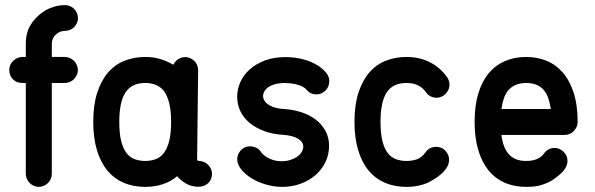

<svg xmlns="http://www.w3.org/2000/svg" viewBox="-20 -729 2321 749"><path d="M182.1 -50.8Q182.1 -40.5 178.2 -31.2Q174.3 -22 167.2 -15.1Q160.2 -8.3 150.9 -4.2Q141.6 0 131.3 0Q121.1 0 111.8 -4.2Q102.5 -8.3 95.7 -15.1Q88.9 -22 84.7 -31.2Q80.6 -40.5 80.6 -50.8V-405.3H66.9Q44.9 -405.3 30.5 -419.7Q16.1 -434.1 16.1 -456.1Q16.1 -465.8 20 -475.1Q23.9 -484.4 31 -491.2Q38.1 -498 47.1 -502.4Q56.2 -506.8 66.9 -506.8H80.6V-557.6Q80.6 -574.7 83 -587.6Q85.4 -600.6 89.1 -610.6Q92.8 -620.6 97.2 -627.9Q101.6 -635.3 106 -642.1Q114.7 -653.8 127.4 -666Q140.1 -678.2 156.2 -687.7Q172.4 -697.3 191.7 -703.1Q210.9 -709 233.9 -709Q243.7 -709 253.2 -705.1Q262.7 -701.2 269.3 -694.3Q275.9 -687.5 280 -678.2Q284.2 -668.9 284.2 -658.7Q284.2 -648.4 280 -639.2Q275.9 -629.9 269 -623Q262.2 -616.2 252.7 -612.3Q243.2 -608.4 233.4 -608.4Q221.7 -608.4 212.4 -604Q203.1 -599.6 196.3 -592.8Q189.5 -585.9 185.8 -576.9Q182.1 -567.9 182.1 -557.6V-506.8H232.9Q242.7 -506.8 252.2 -502.7Q261.7 -498.5 268.6 -491.7Q275.4 -484.9 279.5 -475.3Q283.7 -465.8 283.7 -456.1Q283.7 -444.8 279.3 -435.8Q274.9 -426.8 268.1 -419.9Q261.2 -413.1 252 -409.2Q242.7 -405.3 232.9 -405.3H182.1V-304.2Z M546.4 -506.8Q578.1 -506.8 604.2 -499Q630.4 -491.2 656.2 -476.6Q663.1 -490.2 675.5 -498.3Q688 -506.3 702.6 -506.3Q712.9 -506.3 721.9 -502.2Q731 -498 738 -491.2Q745.1 -484.4 749 -475.1Q752.9 -465.8 752.9 -455.6L749 -107.9Q749 -103 752 -102.1Q754.9 -101.1 755.9 -101.1H756.3Q767.1 -101.1 776.1 -96.9Q785.2 -92.8 792.2 -85.7Q799.3 -78.6 803.2 -69.6Q807.1 -60.5 807.1 -50.3Q807.1 -39.6 803 -30.3Q798.8 -21 791.7 -14.4Q784.7 -7.8 775.4 -4.2Q766.1 -0.5 755.9 -0.5H754.9Q728 -0.5 707.8 -11.7Q687.5 -22.9 670.9 -41.5Q646.5 -20.5 614.7 -10.3Q583 0 546.4 0Q499.5 0 461.9 -16.4Q424.3 -32.7 398.2 -64.7Q372.1 -96.7 357.9 -144Q343.8 -191.4 343.8 -253.4Q343.8 -319.3 359.1 -366.9Q374.5 -414.6 401.4 -445.8Q428.2 -477.1 465.6 -491.9Q502.9 -506.8 546.4 -506.8ZM619.6 -374Q607.4 -389.2 589.1 -397.2Q570.8 -405.3 546.4 -405.3Q493.7 -405.3 469.5 -368.4Q445.3 -331.5 445.3 -253.4Q445.3 -208.5 452.6 -179.2Q460 -149.9 473.1 -132.6Q486.3 -115.2 505.1 -108.2Q523.9 -101.1 546.4 -101.1Q568.8 -101.1 587.6 -108.2Q606.4 -115.2 619.6 -132.8Q632.8 -150.4 640.1 -179.4Q647.5 -208.5 647.5 -253.4Q647.5 -298.8 639.9 -327.6Q632.3 -356.4 619.6 -374Z M1253.9 -443.4Q1264.6 -428.7 1264.6 -413.1Q1264.6 -402.3 1261 -392.8Q1257.3 -383.3 1250.2 -376.2Q1243.2 -369.1 1234.1 -365Q1225.1 -360.8 1214.8 -360.8Q1190.4 -360.8 1174.8 -379.9Q1169.4 -386.7 1158.9 -391.8Q1148.4 -397 1136 -399.9Q1123.5 -402.8 1110.8 -404.1Q1098.1 -405.3 1087.9 -405.3Q1067.4 -404.8 1052 -400.4Q1036.6 -396 1026.4 -388.7Q1016.1 -381.3 1011.2 -372.3Q1006.3 -363.3 1006.3 -354Q1006.3 -344.2 1012.5 -335Q1018.6 -325.7 1029.8 -319.1Q1041 -312.5 1056.2 -308.3Q1071.3 -304.2 1089.8 -303.7Q1125 -301.3 1156.7 -290.8Q1188.5 -280.3 1212.2 -262Q1235.8 -243.7 1249.8 -218Q1263.7 -192.4 1263.7 -160.2Q1263.7 -125 1249 -95.5Q1234.4 -65.9 1209.2 -44.7Q1184.1 -23.4 1151.1 -11.7Q1118.2 0 1081.5 0Q1048.8 0 1017.1 -9.3Q985.4 -18.6 960.7 -33.9Q936 -49.3 920.7 -68.8Q905.3 -88.4 905.3 -107.9Q905.3 -117.7 909.2 -126.7Q913.1 -135.7 919.4 -142.8Q925.8 -149.9 935.1 -154.1Q944.3 -158.2 955.1 -158.2Q967.8 -158.2 979.2 -152.8Q990.7 -147.5 998 -136.2Q999.5 -133.3 1005.1 -127.7Q1010.7 -122.1 1021 -115.7Q1031.2 -109.4 1045.7 -104.7Q1060.1 -100.1 1079.1 -100.1Q1097.2 -100.1 1112.5 -105Q1127.9 -109.9 1139.2 -117.7Q1150.4 -125.5 1156.7 -136Q1163.1 -146.5 1163.1 -157.7Q1163.1 -175.3 1142.3 -188Q1121.6 -200.7 1083.5 -203.1Q1043.9 -205.6 1011.2 -217.5Q978.5 -229.5 954.8 -248.8Q931.2 -268.1 918.2 -294.2Q905.3 -320.3 905.3 -352.1Q905.3 -381.8 918 -409.7Q930.7 -437.5 955.1 -459Q979.5 -480.5 1014.4 -493.4Q1049.3 -506.3 1093.8 -506.3Q1109.9 -506.3 1130.6 -503.9Q1151.4 -501.5 1173.3 -494.6Q1195.3 -487.8 1216.3 -475.6Q1237.3 -463.4 1253.9 -443.4Z M1640.1 -134.8Q1647 -145.5 1658 -150.9Q1668.9 -156.2 1683.1 -156.2Q1691.9 -156.2 1700.9 -152.6Q1710 -148.9 1716.8 -141.8Q1723.6 -134.8 1727.8 -125.7Q1731.9 -116.7 1731.9 -106Q1731.9 -90.3 1723.6 -76.7Q1715.3 -63 1702.9 -51.8Q1690.4 -40.5 1677.2 -32.2Q1664.1 -23.9 1654.8 -19Q1615.7 0 1565.4 0Q1518.6 0 1481 -16.4Q1443.4 -32.7 1417.2 -64.7Q1391.1 -96.7 1377 -144Q1362.8 -191.4 1362.8 -253.4Q1362.8 -319.3 1378.2 -366.9Q1393.6 -414.6 1420.4 -445.8Q1447.3 -477.1 1484.6 -491.9Q1522 -506.8 1565.4 -506.8Q1617.7 -506.8 1658.2 -485.6Q1698.7 -464.4 1724.6 -427.2Q1733.4 -414.1 1733.4 -398.9Q1733.4 -387.7 1729 -378.4Q1724.6 -369.1 1717.8 -362.3Q1710.9 -355.5 1701.9 -351.6Q1692.9 -347.7 1684.1 -347.7Q1656.2 -347.7 1640.6 -370.6Q1630.4 -385.7 1611.8 -395.5Q1593.3 -405.3 1565.4 -405.3Q1512.7 -405.3 1488.5 -368.4Q1464.4 -331.5 1464.4 -253.4Q1464.4 -208.5 1471.7 -179.2Q1479 -149.9 1492.2 -132.6Q1505.4 -115.2 1524.2 -108.2Q1543 -101.1 1565.4 -101.1Q1588.9 -101.1 1606.9 -107.7Q1625 -114.3 1640.1 -134.8Z M2103 -131.3Q2109.9 -141.1 2120.4 -146.5Q2130.9 -151.9 2144 -151.9Q2153.3 -151.9 2162.4 -147.9Q2171.4 -144 2178.5 -137.2Q2185.5 -130.4 2189.7 -121.3Q2193.8 -112.3 2193.8 -101.6Q2193.8 -91.3 2189.9 -81.8Q2186 -72.3 2179.7 -64.5Q2173.3 -56.6 2166 -50.3Q2158.7 -43.9 2153.3 -39.6Q2135.7 -25.4 2119.4 -17.8Q2103 -10.3 2087.9 -6.1Q2072.8 -2 2058.8 -1Q2044.9 0 2032.7 0Q1985.4 0 1947.8 -16.8Q1910.2 -33.7 1884.5 -65.9Q1858.9 -98.1 1845.2 -145.3Q1831.5 -192.4 1831.5 -253.4Q1831.5 -316.4 1845.7 -363.8Q1859.9 -411.1 1886.2 -442.9Q1912.6 -474.6 1949.7 -490.7Q1986.8 -506.8 2032.7 -506.8Q2074.7 -506.8 2111.3 -492.2Q2147.9 -477.5 2175 -446.5Q2202.1 -415.5 2217.8 -367.4Q2233.4 -319.3 2233.4 -253.4Q2233.4 -242.7 2229.2 -233.6Q2225.1 -224.6 2218.3 -217.5Q2211.4 -210.4 2202.1 -206.5Q2192.9 -202.6 2182.6 -202.6H1936Q1939 -178.7 1946 -159.7Q1953.1 -140.6 1964.6 -127.7Q1976.1 -114.7 1992.9 -107.9Q2009.8 -101.1 2032.7 -101.1Q2048.8 -101.1 2060.5 -104Q2072.3 -106.9 2080.3 -111.3Q2088.4 -115.7 2094 -120.8Q2099.6 -126 2103 -131.3ZM1960.9 -374.5Q1949.7 -358.9 1944.3 -341.3Q1939 -323.7 1936 -303.7H2128.9Q2125.5 -325.2 2119.4 -344Q2113.3 -362.8 2102.3 -376.5Q2091.3 -390.1 2074.2 -397.7Q2057.1 -405.3 2032.7 -405.3Q2008.3 -405.3 1990.5 -397.2Q1972.7 -389.2 1960.9 -374.5Z"/></svg>

Font: TGL 0-17
Style: Regular
Weight: 400
Designer: Peter Wiegel
Foundry: Peter Wiegel
Version: Version 1.003 2010